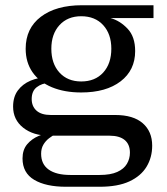

<svg xmlns="http://www.w3.org/2000/svg" viewBox="-20 -527 636 733"><path d="M232 186Q155 186 110.5 159.5Q66 133 66 78Q66 45 83.5 24Q101 3 128.5 -8.5Q156 -20 186 -22L191 -14Q180 -9 167 1Q154 11 145.5 25.5Q137 40 137 60Q137 100 166 120.5Q195 141 249 141H360Q402 141 427.5 129.5Q453 118 464.5 98.5Q476 79 476 56Q476 24 456 7.5Q436 -9 398 -9H168Q107 -9 68.5 -39.5Q30 -70 30 -120Q30 -157 48 -181.5Q66 -206 96.5 -219Q127 -232 164 -232L169 -211Q139 -209 120 -194Q101 -179 101 -149Q101 -121 119.5 -104.5Q138 -88 174 -88H420Q489 -88 525 -56.5Q561 -25 561 29Q561 74 539.5 109.5Q518 145 474 165.5Q430 186 360 186ZM290 -174Q226 -174 178 -194Q130 -214 104 -251.5Q78 -289 78 -341Q78 -419 136 -463Q194 -507 293 -507L402 -458Q438 -448 467 -417.5Q496 -387 496 -332Q496 -259 440.5 -216.5Q385 -174 290 -174ZM290 -216Q343 -216 374 -250Q405 -284 405 -341Q405 -397 374 -431Q343 -465 290 -465Q238 -465 207 -431Q176 -397 176 -341Q176 -284 207 -250Q238 -216 290 -216ZM402 -458 293 -507H566V-458Z"/></svg>

Font: Montagu Slab
Style: Regular
Weight: 400
Version: Version 1.000